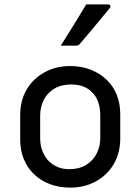

<svg xmlns="http://www.w3.org/2000/svg" viewBox="-20 -844 640 875"><path d="M300 -543Q351 -543 393 -526.5Q435 -510 465.5 -481Q496 -452 512 -412Q528 -372 528 -324V-213Q528 -147 498.5 -96.5Q469 -46 417 -17.5Q365 11 300 11Q249 11 207 -5Q165 -21 134.5 -50.5Q104 -80 88 -120Q72 -160 72 -208V-319Q72 -386 101.5 -436Q131 -486 183 -514.5Q235 -543 300 -543ZM305 -459Q259 -459 227.5 -440Q196 -421 179.5 -389Q163 -357 163 -316V-215Q163 -182 173.5 -155.5Q184 -129 202 -110Q219 -93 242.5 -83Q266 -73 295 -73Q341 -73 372.5 -92.5Q404 -112 420.5 -144Q437 -176 437 -216V-317Q437 -352 427.5 -379Q418 -406 399 -424Q383 -441 359 -450Q335 -459 305 -459ZM373 -824Q403 -824 424.5 -824Q446 -824 473 -824Q481 -824 483 -818Q485 -812 480 -807Q456 -778 435.5 -753Q415 -728 394 -703Q373 -678 344 -644Q342 -641 337.5 -638.5Q333 -636 327 -636Q308 -636 291.5 -636Q275 -636 257 -636Q276 -666 295.5 -697.5Q315 -729 334.5 -760.5Q354 -792 373 -824Z"/></svg>

Font: Recursive
Style: Regular
Weight: 400
Version: Version 1.085